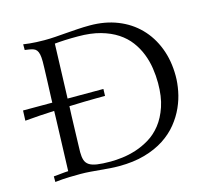

<svg xmlns="http://www.w3.org/2000/svg" viewBox="-100 -800 1001 923"><g transform="rotate(-15 400.5 -339.0)"><path d="M5.9 -372.1H151.4Q151.9 -380.9 151.9 -390.1Q153.8 -438 155.3 -477.1Q156.7 -516.1 157.5 -542.2Q158.2 -568.4 158.2 -574.2Q158.2 -596.7 155.3 -610.4Q152.3 -624 146.5 -631.6Q140.6 -639.2 131.3 -642.6Q122.1 -646 109.9 -647.9L88.9 -650.9V-679.2Q103.5 -677.2 120.1 -675.3Q134.3 -673.8 153.1 -672.9Q171.9 -671.9 192.9 -671.9Q219.7 -671.9 247.1 -673.8Q274.4 -675.8 302.5 -678Q330.6 -680.2 360.4 -682.1Q390.1 -684.1 421.9 -684.1Q497.1 -684.1 558.8 -659.7Q620.6 -635.3 664.8 -590.3Q709 -545.4 733.4 -482.4Q757.8 -419.4 757.8 -342.8Q757.8 -307.6 750.2 -268.3Q742.7 -229 725.3 -190.2Q708 -151.4 679.4 -116Q650.9 -80.6 609.4 -53.5Q567.9 -26.4 511.7 -10.3Q455.6 5.9 382.8 5.9Q360.4 5.9 337.4 4.2Q314.5 2.4 290.5 0.2Q266.6 -2 242.2 -3.9Q217.8 -5.9 192.9 -5.9Q169.4 -5.9 138.2 -5.1Q106.9 -4.4 66.9 0V-27.8Q79.6 -28.8 89.4 -29.8Q99.1 -30.8 107.4 -31.7Q115.7 -32.7 123.5 -33.2Q131.3 -33.7 140.1 -34.2Q145 -177.2 148.9 -293Q149.4 -312.5 149.9 -331.5Q113.8 -329.6 78.1 -327.6Q39.6 -325.2 3.9 -321.8ZM353 -647.9Q336.4 -647.9 319.8 -647.7Q303.2 -647.5 287.8 -646.7Q272.5 -646 259.3 -645Q246.1 -644 236.8 -643.1Q231.9 -500 228 -384.8Q227.5 -378.4 227.5 -372.1H405.8L404.8 -337.9Q387.7 -337.9 361.1 -337.6Q334.5 -337.4 301.8 -336.7Q269 -335.9 231.4 -334.5Q229 -334.5 226.6 -334.5Q225.6 -311 224.6 -287.6Q223.1 -240.2 221.9 -201.9Q220.7 -163.6 220 -137.9Q219.2 -112.3 219.2 -107.9Q219.2 -84.5 224.1 -68.6Q229 -52.7 242.9 -43.2Q256.8 -33.7 282.5 -29.8Q308.1 -25.9 350.1 -25.9Q375 -25.9 408 -29.8Q440.9 -33.7 476.3 -44.9Q511.7 -56.2 545.9 -76.9Q580.1 -97.7 606.9 -131.8Q633.8 -166 650.4 -215.1Q667 -264.2 667 -332Q667 -368.2 661.4 -405.5Q655.8 -442.9 642.1 -478Q628.4 -513.2 605.2 -544.2Q582 -575.2 547.1 -598.1Q512.2 -621.1 464.4 -634.5Q416.5 -647.9 353 -647.9Z"/></g></svg>

Font: Simonetta
Style: Regular
Weight: 400
Designer: Gayaneh Bagdasaryan
Foundry: BrownFox
Version: Version 1.001